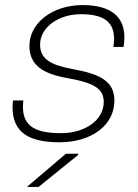

<svg xmlns="http://www.w3.org/2000/svg" viewBox="-20 -547 544 757"><path d="M306 -527C186 -527 96 -456 96 -366C96 -291 148 -257 241 -240C350 -221 389 -198 389 -145C389 -73 315 -22 221 -22C109 -22 61 -55 72 -151H31C19 -35 80 14 214 14C342 14 431 -54 431 -150C431 -226 377 -255 264 -275C179 -291 138 -315 138 -371C138 -439 210 -491 299 -491C401 -491 441 -452 427 -362H467C486 -474 425 -527 306 -527ZM86 190H132L288 64V59H240Z"/></svg>

Font: Nacelle UltraLight
Style: Italic
Weight: 200
Italic angle: -12°
Designer: Sora Sagano
Foundry: Sora Sagano
Version: Version 1.000;FEAKit 1.0